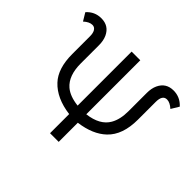

<svg xmlns="http://www.w3.org/2000/svg" viewBox="-174 -1062 1348 1348"><g transform="rotate(45 500.0 -388.0)"><path d="M456.5 24.9V-165Q316.4 -183.1 242.2 -262.7Q173.8 -335.4 173.8 -479V-654.8Q173.8 -685.1 163.6 -703.1Q151.4 -723.6 129.9 -723.6Q99.1 -723.6 65.9 -692.9L30.8 -751Q74.7 -800.8 141.1 -800.8Q216.3 -800.8 247.6 -733.4Q262.7 -700.2 262.7 -654.8V-474.1Q262.7 -352.5 327.6 -296.9Q373 -258.3 456.5 -249V-785.2H542.5V-249Q663.1 -263.7 706.5 -339.8Q736.8 -392.1 736.8 -474.1V-654.8Q736.8 -701.2 752 -733.9Q783.2 -800.8 857.9 -800.8Q923.8 -800.8 968.8 -751L933.6 -692.9Q899.9 -723.6 870.1 -723.6Q825.7 -723.6 825.7 -654.8V-479Q825.7 -327.1 745.6 -251Q673.3 -182.1 542.5 -165V24.9Z"/></g></svg>

Font: BIZ UDPGothic
Style: Regular
Weight: 400
Designer: TypeBank Co., Ltd.
Foundry: Morisawa Inc.
Version: Version 1.051